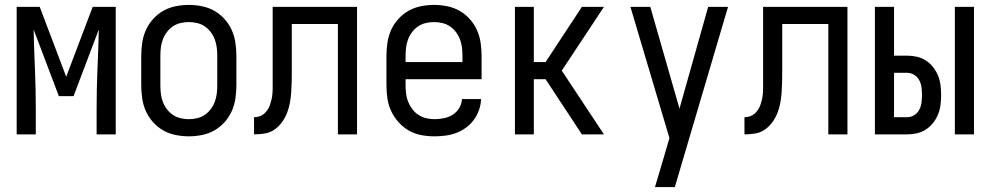

<svg xmlns="http://www.w3.org/2000/svg" viewBox="-20 -548 4040 783"><path d="M48 0V-520H142L250 -235L358 -520H452V0H374V-104Q374 -185 377.5 -266Q381 -347 383 -428L280 -156H220L117 -428Q119 -347 122.5 -266Q126 -185 126 -104V0Z M750 8Q723 8 696 2.5Q669 -3 646 -16Q623 -29 604.5 -49.5Q586 -70 575 -94.5Q564 -119 560 -146Q556 -173 556 -200V-320Q556 -347 560 -374Q564 -401 575 -425.5Q586 -450 604.5 -470.5Q623 -491 646 -504Q669 -517 696 -522.5Q723 -528 750 -528Q777 -528 804 -522.5Q831 -517 854 -504Q877 -491 895.5 -470.5Q914 -450 925 -425.5Q936 -401 940 -374Q944 -347 944 -320V-200Q944 -173 940 -146Q936 -119 925 -94.5Q914 -70 895.5 -49.5Q877 -29 854 -16Q831 -3 804 2.5Q777 8 750 8ZM750 -62Q767 -62 784 -66Q801 -70 815 -79.5Q829 -89 839.5 -103Q850 -117 856 -133Q862 -149 864 -166Q866 -183 866 -200V-320Q866 -337 864 -354Q862 -371 856 -387Q850 -403 839.5 -417Q829 -431 815 -440.5Q801 -450 784 -454Q767 -458 750 -458Q733 -458 716 -454Q699 -450 685 -440.5Q671 -431 660.5 -417Q650 -403 644 -387Q638 -371 636 -354Q634 -337 634 -320V-200Q634 -183 636 -166Q638 -149 644 -133Q650 -117 660.5 -103Q671 -89 685 -79.5Q699 -70 716 -66Q733 -62 750 -62Z M1016 0V-70Q1027 -70 1038 -73.5Q1049 -77 1057.5 -84.5Q1066 -92 1072 -101.5Q1078 -111 1081.5 -121.5Q1085 -132 1087.5 -143Q1090 -154 1091 -165Q1092 -176 1092 -187Q1092 -198 1092 -209V-520H1436V0H1358V-450H1170V-256Q1170 -235 1169.5 -213.5Q1169 -192 1167.5 -170.5Q1166 -149 1162 -127.5Q1158 -106 1150 -86Q1142 -66 1129 -48.5Q1116 -31 1098.5 -19Q1081 -7 1059.5 -3.5Q1038 0 1016 0Z M1752 8Q1725 8 1698 3Q1671 -2 1647.5 -15.5Q1624 -29 1605.5 -49.5Q1587 -70 1575.5 -94.5Q1564 -119 1560 -146Q1556 -173 1556 -200V-320Q1556 -347 1560 -374Q1564 -401 1575 -425.5Q1586 -450 1604.5 -470.5Q1623 -491 1646 -504Q1669 -517 1696 -522.5Q1723 -528 1750 -528Q1777 -528 1804 -522.5Q1831 -517 1854 -504Q1877 -491 1895.5 -470.5Q1914 -450 1925 -425.5Q1936 -401 1940 -374Q1944 -347 1944 -320V-225H1634V-200Q1634 -183 1636 -166Q1638 -149 1644.5 -133Q1651 -117 1661.5 -103Q1672 -89 1686.5 -79.5Q1701 -70 1718 -66Q1735 -62 1752 -62Q1771 -62 1790.5 -66Q1810 -70 1826 -80Q1842 -90 1852.5 -107Q1863 -124 1864 -144H1942Q1941 -121 1933.5 -99.5Q1926 -78 1912.5 -59.5Q1899 -41 1880.5 -27.5Q1862 -14 1841 -6Q1820 2 1797 5Q1774 8 1752 8ZM1866 -295V-320Q1866 -337 1864 -354Q1862 -371 1856 -387Q1850 -403 1839.5 -417Q1829 -431 1815 -440.5Q1801 -450 1784 -454Q1767 -458 1750 -458Q1733 -458 1716 -454Q1699 -450 1685 -440.5Q1671 -431 1660.5 -417Q1650 -403 1644 -387Q1638 -371 1636 -354Q1634 -337 1634 -320V-295Z M2080 0V-520H2157V-295H2205L2353 -520H2443L2271 -260L2443 0H2353L2205 -225H2157V0Z M2651 215Q2660 185 2669 154.5Q2678 124 2687 94L2710 15L2551 -520H2632L2751 -105L2868 -520H2949L2732 215Z M3016 0V-70Q3027 -70 3038 -73.5Q3049 -77 3057.5 -84.5Q3066 -92 3072 -101.5Q3078 -111 3081.5 -121.5Q3085 -132 3087.5 -143Q3090 -154 3091 -165Q3092 -176 3092 -187Q3092 -198 3092 -209V-520H3436V0H3358V-450H3170V-256Q3170 -235 3169.5 -213.5Q3169 -192 3167.5 -170.5Q3166 -149 3162 -127.5Q3158 -106 3150 -86Q3142 -66 3129 -48.5Q3116 -31 3098.5 -19Q3081 -7 3059.5 -3.5Q3038 0 3016 0Z M3874 0V-520H3952V0ZM3548 0V-520H3626V-321H3680Q3700 -321 3719.5 -316.5Q3739 -312 3756 -301Q3773 -290 3785.5 -274Q3798 -258 3805.5 -239.5Q3813 -221 3815.5 -201Q3818 -181 3818 -161Q3818 -140 3815.5 -120Q3813 -100 3805.5 -81.5Q3798 -63 3785.5 -47Q3773 -31 3756 -20Q3739 -9 3719.5 -4.5Q3700 0 3680 0ZM3626 -70H3680Q3695 -70 3708.5 -78.5Q3722 -87 3729 -100.5Q3736 -114 3738 -129.5Q3740 -145 3740 -161Q3740 -176 3738 -191.5Q3736 -207 3729 -220.5Q3722 -234 3708.5 -242.5Q3695 -251 3680 -251H3626Z"/></svg>

Font: Iosevka www.saffi
Style: Regular
Weight: 400
Monospace: yes
Designer: Belleve Invis
Foundry: Belleve Invis
Version: Version 22.0.2; ttfautohint (v1.8.3)